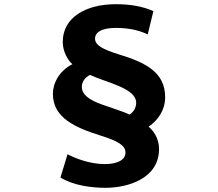

<svg xmlns="http://www.w3.org/2000/svg" viewBox="-20 -808 1040 915"><path d="M684 -644 711 -755C657 -779 597 -788 532 -788C389 -788 279 -725 279 -608C279 -564 302 -522 325 -502C263 -471 232 -412 232 -361C232 -246 339 -200 459 -162C542 -136 578 -115 578 -81C578 -45 538 -26 479 -26C408 -26 337 -54 302 -73L268 38C330 76 415 87 483 87C591 87 738 42 738 -98C738 -150 709 -188 688 -204C735 -237 767 -284 767 -345C767 -464 673 -510 549 -548C469 -573 433 -592 433 -624C433 -655 466 -675 532 -675C600 -675 649 -661 684 -644ZM370 -394C370 -420 387 -440 409 -451C484 -415 629 -389 629 -318C629 -295 616 -273 597 -262C572 -275 518 -291 466 -310C400 -333 370 -360 370 -394Z"/></svg>

Font: Noto Sans TC Black
Style: Regular
Weight: 900
Designer: Ryoko NISHIZUKA 西塚涼子 (kana, bopomofo & ideographs); Paul D. Hunt (Latin, Greek & Cyrillic); Sandoll Communications 산돌커뮤니
Foundry: Adobe
Version: Version 2.004;hotconv 1.0.118;makeotfexe 2.5.65603